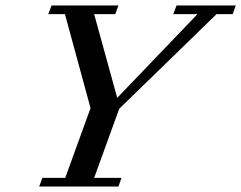

<svg xmlns="http://www.w3.org/2000/svg" viewBox="-20 -683 883 703"><path d="M123.5 0 135.3 -31.7H218.8L311.5 -287.1L217.8 -631.3H156.7L168.9 -663.1H413.6L401.9 -631.3H324.7L409.2 -324.7L703.1 -631.3H614.3L626.5 -663.1H843.3L832 -631.3H772.9L416.5 -284.7L324.7 -31.7H424.8L413.6 0Z"/></svg>

Font: Elstob 10pt Medium
Style: Italic
Weight: 500
Italic angle: -20°
Designer: Peter S. Baker
Version: Version 1.015